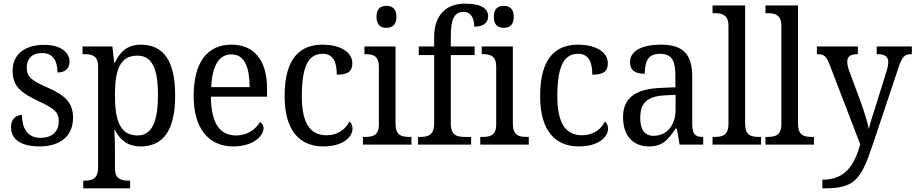

<svg xmlns="http://www.w3.org/2000/svg" viewBox="-20 -790 5002 1049"><path d="M196 10C307 10 379 -45 379 -146C379 -230 336 -269 239 -312C157 -348 126 -368 126 -420C126 -467 152 -500 211 -500C266 -500 294 -462 294 -394C337 -394 360 -417 360 -453C360 -503 313 -545 221 -545C118 -545 49 -495 49 -404C49 -318 93 -284 191 -237C277 -197 301 -177 301 -128C301 -72 266 -37 201 -37C128 -37 100 -92 100 -162C74 -162 40 -146 40 -95C40 -25 100 10 196 10Z M435 239H691V197H683C643 197 608 189 608 130V34C608 2 607 -44 605 -79H609C635 -26 678 10 748 10C871 10 937 -76 937 -269C937 -461 871 -546 749 -546C677 -546 635 -507 608 -448H604L594 -536H431V-494H443C483 -494 516 -485 516 -426V125C516 188 482 197 442 197H435ZM732 -50C637 -50 608 -129 608 -270C608 -412 637 -486 731 -486C812 -486 843 -413 843 -271C843 -129 812 -50 732 -50Z M1254 10C1367 10 1420 -49 1420 -90C1420 -107 1410 -119 1400 -123C1378 -85 1334 -50 1270 -50C1181 -50 1134 -115 1132 -262H1439V-306C1439 -464 1366 -546 1245 -546C1113 -546 1038 -451 1038 -264C1038 -91 1118 10 1254 10ZM1344 -314H1134C1139 -430 1176 -493 1245 -493C1317 -493 1343 -421 1344 -314Z M1747 10C1856 10 1906 -43 1906 -87C1906 -105 1899 -118 1889 -126C1868 -84 1825 -51 1765 -51C1669 -51 1629 -124 1629 -266C1629 -445 1674 -496 1743 -496C1804 -496 1820 -445 1820 -382C1878 -382 1905 -398 1905 -444C1905 -512 1828 -546 1743 -546C1625 -546 1535 -479 1535 -265C1535 -69 1623 10 1747 10Z M2091 -638C2122 -638 2146 -653 2146 -698C2146 -743 2122 -758 2091 -758C2060 -758 2037 -743 2037 -698C2037 -653 2060 -638 2091 -638ZM1963 0H2228V-42H2216C2173 -42 2141 -51 2141 -114V-536H1971V-494H1977C2018 -494 2050 -485 2050 -426V-109C2050 -50 2017 -42 1975 -42H1963Z M2264 0H2554V-42H2518C2477 -42 2443 -51 2443 -114V-489H2573V-536H2443V-595C2443 -679 2460 -725 2512 -725C2558 -725 2571 -684 2571 -644C2618 -644 2647 -665 2647 -700C2647 -741 2614 -770 2520 -770C2414 -770 2352 -705 2352 -586V-536H2268V-489H2352V-114C2352 -51 2317 -42 2277 -42H2264Z M2732 -638C2763 -638 2787 -653 2787 -698C2787 -743 2763 -758 2732 -758C2701 -758 2678 -743 2678 -698C2678 -653 2701 -638 2732 -638ZM2604 0H2869V-42H2857C2814 -42 2782 -51 2782 -114V-536H2612V-494H2618C2659 -494 2691 -485 2691 -426V-109C2691 -50 2658 -42 2616 -42H2604Z M3143 10C3252 10 3302 -43 3302 -87C3302 -105 3295 -118 3285 -126C3264 -84 3221 -51 3161 -51C3065 -51 3025 -124 3025 -266C3025 -445 3070 -496 3139 -496C3200 -496 3216 -445 3216 -382C3274 -382 3301 -398 3301 -444C3301 -512 3224 -546 3139 -546C3021 -546 2931 -479 2931 -265C2931 -69 3019 10 3143 10Z M3526 10C3603 10 3632 -30 3671 -87H3678L3693 0H3822V-42H3819C3777 -42 3762 -58 3762 -114V-373C3762 -500 3705 -546 3591 -546C3495 -546 3422 -516 3422 -450C3422 -406 3450 -387 3503 -387C3503 -451 3517 -496 3586 -496C3659 -496 3670 -446 3670 -373V-313L3594 -310C3453 -305 3384 -256 3384 -150C3384 -41 3445 10 3526 10ZM3551 -48C3501 -48 3478 -83 3478 -145C3478 -223 3511 -264 3613 -269L3671 -272V-191C3671 -106 3624 -48 3551 -48Z M3873 0H4138V-42H4126C4083 -42 4051 -51 4051 -114V-760H3873V-718H3885C3924 -718 3960 -709 3960 -650V-114C3960 -51 3928 -42 3885 -42H3873Z M4162 0H4427V-42H4415C4372 -42 4340 -51 4340 -114V-760H4162V-718H4174C4213 -718 4249 -709 4249 -650V-114C4249 -51 4217 -42 4174 -42H4162Z M4473 192V239H4482C4648 239 4683 195 4748 1L4888 -418C4910 -483 4923 -494 4959 -494H4962V-536H4770V-494H4773C4813 -494 4833 -482 4833 -451C4833 -437 4830 -420 4824 -402L4763 -206C4749 -163 4735 -122 4727 -85C4721 -118 4702 -178 4683 -232L4619 -404C4612 -424 4609 -439 4609 -452C4609 -480 4625 -494 4664 -494H4667V-536H4443V-494H4446C4482 -494 4494 -483 4511 -441L4680 -1C4648 113 4597 192 4473 192Z"/></svg>

Font: Noto Serif Ethiopic SmCn
Style: Regular
Weight: 400
Width: 4
Designer: Monotype Design Team
Foundry: Monotype Imaging Inc.
Version: Version 2.102